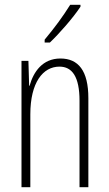

<svg xmlns="http://www.w3.org/2000/svg" viewBox="-20 -784 458 804"><path d="M317 -756V-764H274C242 -713 211 -671 167 -618V-606H189C228 -643 286 -709 317 -756ZM233 -539C158 -539 120 -483 104 -425H102L99 -529H70V0H107V-305C107 -439 160 -505 229 -505C282 -505 313 -463 313 -362V0H350V-373C350 -488 308 -539 233 -539Z"/></svg>

Font: Noto Sans Myanmar ExtraCondensed ExtraLight
Style: Regular
Weight: 200
Width: 2
Designer: Monotype Design Team
Foundry: Monotype Imaging Inc.
Version: Version 2.107